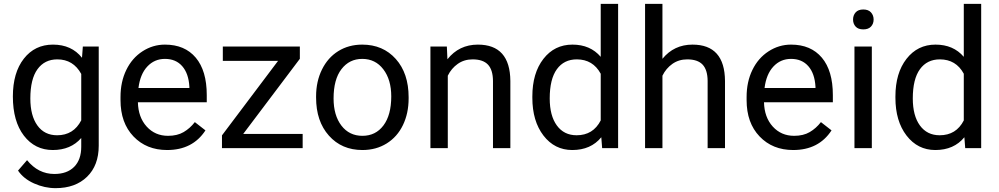

<svg xmlns="http://www.w3.org/2000/svg" viewBox="-20 -770 5192 998"><path d="M46.9 -268.6Q46.9 -392.1 104 -465.1Q161.1 -538.1 255.4 -538.1Q352.1 -538.1 406.2 -469.7L410.6 -528.3H493.2V-12.7Q493.2 89.8 432.4 148.9Q371.6 208 269 208Q211.9 208 157.2 183.6Q102.5 159.2 73.7 116.7L120.6 62.5Q178.7 134.3 262.7 134.3Q328.6 134.3 365.5 97.2Q402.3 60.1 402.3 -7.3V-52.7Q348.1 9.8 254.4 9.8Q161.6 9.8 104.2 -64.9Q46.9 -139.6 46.9 -268.6ZM137.7 -258.3Q137.7 -168.9 174.3 -117.9Q210.9 -66.9 276.9 -66.9Q362.3 -66.9 402.3 -144.5V-385.7Q360.8 -461.4 277.8 -461.4Q211.9 -461.4 174.8 -410.2Q137.7 -358.9 137.7 -258.3Z M848.6 9.8Q741.2 9.8 673.8 -60.8Q606.4 -131.3 606.4 -249.5V-266.1Q606.4 -344.7 636.5 -406.5Q666.5 -468.3 720.5 -503.2Q774.4 -538.1 837.4 -538.1Q940.4 -538.1 997.6 -470.2Q1054.7 -402.3 1054.7 -275.9V-238.3H696.8Q698.7 -160.2 742.4 -112.1Q786.1 -64 853.5 -64Q901.4 -64 934.6 -83.5Q967.8 -103 992.7 -135.3L1047.9 -92.3Q981.4 9.8 848.6 9.8ZM837.4 -463.9Q782.7 -463.9 745.6 -424.1Q708.5 -384.3 699.7 -312.5H964.4V-319.3Q960.4 -388.2 927.2 -426Q894 -463.9 837.4 -463.9Z M1244.1 -73.7H1553.2V0H1133.8V-66.4L1425.3 -453.6H1138.2V-528.3H1538.6V-464.4Z M1623 -269Q1623 -346.7 1653.6 -408.7Q1684.1 -470.7 1738.5 -504.4Q1793 -538.1 1862.8 -538.1Q1970.7 -538.1 2037.4 -463.4Q2104 -388.7 2104 -264.6V-258.3Q2104 -181.2 2074.5 -119.9Q2044.9 -58.6 1990 -24.4Q1935.1 9.8 1863.8 9.8Q1756.3 9.8 1689.7 -64.9Q1623 -139.6 1623 -262.7ZM1713.9 -258.3Q1713.9 -170.4 1754.6 -117.2Q1795.4 -64 1863.8 -64Q1932.6 -64 1973.1 -117.9Q2013.7 -171.9 2013.7 -269Q2013.7 -356 1972.4 -409.9Q1931.2 -463.9 1862.8 -463.9Q1795.9 -463.9 1754.9 -410.6Q1713.9 -357.4 1713.9 -258.3Z M2302.7 -528.3 2305.7 -461.9Q2366.2 -538.1 2463.9 -538.1Q2631.3 -538.1 2632.8 -349.1V0H2542.5V-349.6Q2542 -406.7 2516.4 -434.1Q2490.7 -461.4 2436.5 -461.4Q2392.6 -461.4 2359.4 -438Q2326.2 -414.6 2307.6 -376.5V0H2217.3V-528.3Z M2747.1 -268.6Q2747.1 -390.1 2804.7 -464.1Q2862.3 -538.1 2955.6 -538.1Q3048.3 -538.1 3102.5 -474.6V-750H3192.9V0H3109.9L3105.5 -56.6Q3051.3 9.8 2954.6 9.8Q2862.8 9.8 2804.9 -65.4Q2747.1 -140.6 2747.1 -261.7ZM2837.4 -258.3Q2837.4 -168.5 2874.5 -117.7Q2911.6 -66.9 2977.1 -66.9Q3063 -66.9 3102.5 -144V-386.7Q3062 -461.4 2978 -461.4Q2911.6 -461.4 2874.5 -410.2Q2837.4 -358.9 2837.4 -258.3Z M3423.3 -464.4Q3483.4 -538.1 3579.6 -538.1Q3747.1 -538.1 3748.5 -349.1V0H3658.2V-349.6Q3657.7 -406.7 3632.1 -434.1Q3606.4 -461.4 3552.2 -461.4Q3508.3 -461.4 3475.1 -438Q3441.9 -414.6 3423.3 -376.5V0H3333V-750H3423.3Z M4103 9.8Q3995.6 9.8 3928.2 -60.8Q3860.8 -131.3 3860.8 -249.5V-266.1Q3860.8 -344.7 3890.9 -406.5Q3920.9 -468.3 3974.9 -503.2Q4028.8 -538.1 4091.8 -538.1Q4194.8 -538.1 4252 -470.2Q4309.1 -402.3 4309.1 -275.9V-238.3H3951.2Q3953.1 -160.2 3996.8 -112.1Q4040.5 -64 4107.9 -64Q4155.8 -64 4189 -83.5Q4222.2 -103 4247.1 -135.3L4302.2 -92.3Q4235.8 9.8 4103 9.8ZM4091.8 -463.9Q4037.1 -463.9 4000 -424.1Q3962.9 -384.3 3954.1 -312.5H4218.8V-319.3Q4214.8 -388.2 4181.6 -426Q4148.4 -463.9 4091.8 -463.9Z M4511.7 0H4421.4V-528.3H4511.7ZM4414.1 -668.5Q4414.1 -690.4 4427.5 -705.6Q4440.9 -720.7 4467.3 -720.7Q4493.7 -720.7 4507.3 -705.6Q4521 -690.4 4521 -668.5Q4521 -646.5 4507.3 -631.8Q4493.7 -617.2 4467.3 -617.2Q4440.9 -617.2 4427.5 -631.8Q4414.1 -646.5 4414.1 -668.5Z M4634.3 -268.6Q4634.3 -390.1 4691.9 -464.1Q4749.5 -538.1 4842.8 -538.1Q4935.5 -538.1 4989.7 -474.6V-750H5080.1V0H4997.1L4992.7 -56.6Q4938.5 9.8 4841.8 9.8Q4750 9.8 4692.1 -65.4Q4634.3 -140.6 4634.3 -261.7ZM4724.6 -258.3Q4724.6 -168.5 4761.7 -117.7Q4798.8 -66.9 4864.3 -66.9Q4950.2 -66.9 4989.7 -144V-386.7Q4949.2 -461.4 4865.2 -461.4Q4798.8 -461.4 4761.7 -410.2Q4724.6 -358.9 4724.6 -258.3Z"/></svg>

Font: Roboto
Style: Regular
Weight: 400
Designer: Google
Version: Version 2.134; 2016; ttfautohint (v1.6)